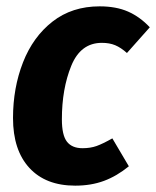

<svg xmlns="http://www.w3.org/2000/svg" viewBox="-20 -568 492 605"><path d="M452 -482 380 -401Q361 -418 343 -425.5Q325 -433 301 -433Q234 -433 204.5 -360.5Q175 -288 175 -192Q175 -142 191 -121.5Q207 -101 240 -101Q265 -101 284.5 -108Q304 -115 334 -132L386 -44Q348 -13 307.5 2Q267 17 217 17Q124 17 72.5 -39Q21 -95 21 -196Q21 -291 52.5 -371.5Q84 -452 145.5 -500Q207 -548 294 -548Q346 -548 383.5 -531.5Q421 -515 452 -482Z"/></svg>

Font: Fira Sans Extra Condensed
Style: Bold Italic
Weight: 700
Width: 3
Italic angle: -8°
Designer: Carrois Corporate & Edenspiekermann AG
Foundry: Carrois Corporate GbR & Edenspiekermann AG
Version: Version 4.203